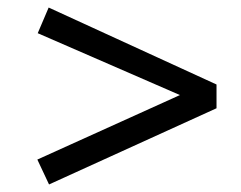

<svg xmlns="http://www.w3.org/2000/svg" viewBox="-20 -534 640 509"><path d="M110 -45 79 -111 457 -282 80 -446 109 -514 554 -310V-247Z"/></svg>

Font: Wittgenstein
Style: Italic
Weight: 400
Italic angle: -11°
Designer: Jörg Drees
Foundry: Jörg Drees
Version: Version 1.500